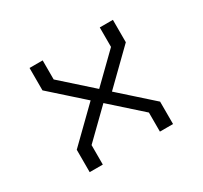

<svg xmlns="http://www.w3.org/2000/svg" viewBox="-111 -649 842 798"><g transform="rotate(-30 310.0 -250.0)"><path d="M447 -91.5 110 -392.5V-500H173V-408.5L510 -107.5V0H447ZM110 -107.5 278.5 -272 315 -232 173 -93.5V0H110ZM305 -268 447 -406.5V-500H510V-392.5L341.5 -228Z"/></g></svg>

Font: Monaspace Krypton Var
Style: Regular
Weight: 400
Designer: Riley Cran and the Lettermatic Team
Version: Version 1.101 (Monaspace Krypton Var)